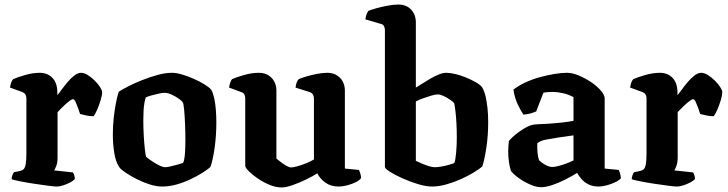

<svg xmlns="http://www.w3.org/2000/svg" viewBox="-20 -820 3199 844"><path d="M230 0Q220 0 192.5 -3.5Q165 -7 132 -12Q99 -17 71 -22.5Q43 -28 31 -32Q31 -40 34 -48.5Q37 -57 41 -63L66 -68Q77 -70 83.5 -76Q90 -82 93 -98Q96 -114 96 -146V-388Q96 -398 91.5 -405Q87 -412 79 -415L24 -435Q26 -448 29 -457Q32 -466 38 -472Q55 -480 89.5 -490Q124 -500 155 -500Q189 -500 210.5 -477.5Q232 -455 232 -414V-402Q238 -408 249.5 -424Q261 -440 275.5 -457.5Q290 -475 306 -487.5Q322 -500 336 -500Q350 -500 366 -490Q382 -480 396.5 -465.5Q411 -451 420 -437Q429 -423 429 -415Q429 -402 422.5 -380Q416 -358 407 -337.5Q398 -317 391 -309Q376 -309 359 -312.5Q342 -316 332 -319Q329 -329 323.5 -344Q318 -359 312.5 -371.5Q307 -384 301 -384Q296 -384 286.5 -377Q277 -370 266 -360Q255 -350 246 -340.5Q237 -331 233 -327V-127Q233 -106 227.5 -91Q222 -76 218 -71L301 -62Q303 -59 306 -51Q309 -43 309 -33Q302 -25 287.5 -17.5Q273 -10 257 -5Q241 0 230 0Z M693 0Q667 0 637.5 -9.5Q608 -19 580.5 -33Q553 -47 533 -60.5Q513 -74 506 -83Q490 -104 483 -144Q476 -184 476 -229Q476 -267 480 -303Q484 -339 490 -369Q496 -399 502 -417Q516 -426 543 -440Q570 -454 604 -467.5Q638 -481 672.5 -490.5Q707 -500 736 -500Q755 -500 780.5 -492.5Q806 -485 832 -473.5Q858 -462 879 -449Q900 -436 909 -425Q917 -410 922 -386.5Q927 -363 929 -335.5Q931 -308 931 -281Q931 -224 923.5 -170.5Q916 -117 905 -86Q893 -75 870 -60.5Q847 -46 817.5 -32Q788 -18 756 -9Q724 0 693 0ZM706 -85Q714 -85 729.5 -88.5Q745 -92 761 -96.5Q777 -101 785 -104Q791 -117 793 -145.5Q795 -174 795 -205Q795 -237 793.5 -273Q792 -309 789.5 -337Q787 -365 783 -371Q779 -377 765.5 -386.5Q752 -396 735 -404Q718 -412 704 -412Q694 -412 677.5 -408.5Q661 -405 645.5 -400.5Q630 -396 621 -392Q618 -385 615 -368.5Q612 -352 611 -332Q610 -312 610 -291Q610 -257 612 -222.5Q614 -188 617 -162.5Q620 -137 622 -131Q625 -128 635 -120.5Q645 -113 658 -105Q671 -97 684 -91Q697 -85 706 -85Z M1218 4Q1193 4 1165 -7.5Q1137 -19 1113 -35.5Q1089 -52 1073.5 -67.5Q1058 -83 1058 -92V-388Q1058 -398 1054 -405Q1050 -412 1041 -415L987 -435Q989 -448 992 -457Q995 -466 1000 -472Q1017 -480 1052 -490Q1087 -500 1117 -500Q1152 -500 1173.5 -478Q1195 -456 1195 -421V-123Q1203 -117 1214.5 -107.5Q1226 -98 1239 -91Q1252 -84 1260 -84Q1269 -84 1287 -89Q1305 -94 1325 -102Q1345 -110 1360 -119V-388Q1360 -397 1355.5 -404.5Q1351 -412 1342 -415L1279 -435Q1281 -449 1285 -459Q1289 -469 1293 -472Q1304 -477 1325.5 -483.5Q1347 -490 1372.5 -495Q1398 -500 1418 -500Q1453 -500 1474.5 -478Q1496 -456 1496 -421V-79L1558 -73Q1560 -68 1563.5 -58.5Q1567 -49 1567 -37Q1561 -28 1544.5 -19.5Q1528 -11 1507 -5.5Q1486 0 1469 0Q1434 0 1410 -17.5Q1386 -35 1375 -58Q1356 -46 1326.5 -31.5Q1297 -17 1267 -6.5Q1237 4 1218 4Z M1879 0Q1853 0 1818 -10.5Q1783 -21 1749.5 -36Q1716 -51 1694 -65Q1672 -79 1672 -87V-688Q1672 -697 1668 -705Q1664 -713 1654 -715L1586 -735Q1588 -749 1592 -758.5Q1596 -768 1599 -772Q1610 -777 1633.5 -783.5Q1657 -790 1683.5 -795Q1710 -800 1731 -800Q1766 -800 1787 -778Q1808 -756 1808 -721V-435Q1820 -442 1837 -453Q1854 -464 1873 -475Q1892 -486 1910 -493Q1928 -500 1942 -500Q1959 -500 1982 -494.5Q2005 -489 2028 -479.5Q2051 -470 2070.5 -459Q2090 -448 2099 -437Q2109 -420 2114.5 -396.5Q2120 -373 2123 -344Q2126 -315 2126 -283Q2126 -225 2118 -171.5Q2110 -118 2100 -88Q2087 -77 2062.5 -62Q2038 -47 2007 -33Q1976 -19 1942.5 -9.5Q1909 0 1879 0ZM1891 -85Q1904 -85 1921 -88Q1938 -91 1953.5 -95.5Q1969 -100 1977 -103Q1982 -115 1985 -147.5Q1988 -180 1988 -214Q1988 -249 1986.5 -277Q1985 -305 1982.5 -327Q1980 -349 1977 -365Q1973 -372 1959 -381.5Q1945 -391 1930 -398Q1915 -405 1906 -405Q1894 -405 1877 -400Q1860 -395 1841.5 -388.5Q1823 -382 1808 -374V-113Q1820 -107 1835.5 -100.5Q1851 -94 1866 -89.5Q1881 -85 1891 -85Z M2359 3Q2337 3 2309 -9.5Q2281 -22 2258 -39Q2235 -56 2226 -69Q2221 -83 2217.5 -106.5Q2214 -130 2214 -154Q2214 -168 2215 -179.5Q2216 -191 2217 -200Q2223 -208 2235 -219Q2247 -230 2262.5 -241Q2278 -252 2292.5 -260Q2307 -268 2316 -270Q2325 -273 2346 -274Q2367 -275 2389 -276Q2405 -277 2420.5 -278.5Q2436 -280 2451 -281.5Q2466 -283 2478.5 -285Q2491 -287 2501 -289V-393Q2479 -405 2454 -410.5Q2429 -416 2410 -416Q2401 -416 2388.5 -415Q2376 -414 2369 -413L2337 -330Q2332 -328 2317.5 -323Q2303 -318 2281 -316Q2271 -330 2256.5 -360Q2242 -390 2237 -426Q2260 -444 2290.5 -458Q2321 -472 2354 -481Q2387 -490 2418 -495Q2449 -500 2472 -500Q2496 -500 2524.5 -488Q2553 -476 2579 -458.5Q2605 -441 2621.5 -421.5Q2638 -402 2638 -388V-79L2700 -73Q2702 -68 2705.5 -58.5Q2709 -49 2709 -36Q2700 -26 2682.5 -18Q2665 -10 2646 -5Q2627 0 2612 0Q2586 0 2567 -9.5Q2548 -19 2536 -33Q2524 -47 2517 -60Q2495 -46 2465.5 -31Q2436 -16 2407.5 -6.5Q2379 3 2359 3ZM2408 -86Q2418 -86 2435.5 -90.5Q2453 -95 2471.5 -102Q2490 -109 2501 -115V-225Q2485 -223 2467 -220Q2449 -217 2431 -215Q2406 -211 2381.5 -206.5Q2357 -202 2342 -191Q2341 -175 2342.5 -153Q2344 -131 2350 -115Q2360 -105 2377 -95.5Q2394 -86 2408 -86Z M2956 0Q2946 0 2918.5 -3.5Q2891 -7 2858 -12Q2825 -17 2797 -22.5Q2769 -28 2757 -32Q2757 -40 2760 -48.5Q2763 -57 2767 -63L2792 -68Q2803 -70 2809.5 -76Q2816 -82 2819 -98Q2822 -114 2822 -146V-388Q2822 -398 2817.5 -405Q2813 -412 2805 -415L2750 -435Q2752 -448 2755 -457Q2758 -466 2764 -472Q2781 -480 2815.5 -490Q2850 -500 2881 -500Q2915 -500 2936.5 -477.5Q2958 -455 2958 -414V-402Q2964 -408 2975.5 -424Q2987 -440 3001.5 -457.5Q3016 -475 3032 -487.5Q3048 -500 3062 -500Q3076 -500 3092 -490Q3108 -480 3122.5 -465.5Q3137 -451 3146 -437Q3155 -423 3155 -415Q3155 -402 3148.5 -380Q3142 -358 3133 -337.5Q3124 -317 3117 -309Q3102 -309 3085 -312.5Q3068 -316 3058 -319Q3055 -329 3049.5 -344Q3044 -359 3038.5 -371.5Q3033 -384 3027 -384Q3022 -384 3012.5 -377Q3003 -370 2992 -360Q2981 -350 2972 -340.5Q2963 -331 2959 -327V-127Q2959 -106 2953.5 -91Q2948 -76 2944 -71L3027 -62Q3029 -59 3032 -51Q3035 -43 3035 -33Q3028 -25 3013.5 -17.5Q2999 -10 2983 -5Q2967 0 2956 0Z"/></svg>

Font: Texturina Medium 12pt
Style: Bold
Weight: 700
Version: Version 1.002